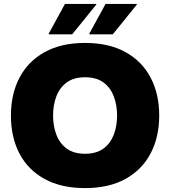

<svg xmlns="http://www.w3.org/2000/svg" viewBox="-20 -952 872 984"><path d="M36 -360Q36 -470 80 -554Q124 -638 209 -685Q294 -732 416 -732Q538 -732 623 -685Q708 -638 752 -554Q796 -470 796 -360Q796 -250 752 -166Q708 -82 623 -35Q538 12 416 12Q294 12 209 -34.5Q124 -81 80 -164.5Q36 -248 36 -360ZM252 -360Q252 -306 269 -261.5Q286 -217 322 -190.5Q358 -164 416 -164Q474 -164 510 -190.5Q546 -217 563 -261.5Q580 -306 580 -360Q580 -414 563 -458.5Q546 -503 510 -529.5Q474 -556 416 -556Q358 -556 322 -529.5Q286 -503 269 -458.5Q252 -414 252 -360ZM438 -776V-780L521 -932H681V-928L558 -776ZM230 -776V-780L313 -932H473V-928L350 -776Z"/></svg>

Font: Kufam Black
Style: Regular
Weight: 900
Designer: Wael Morcos, Artur Schmal
Foundry: Original Type
Version: Version 1.301; ttfautohint (v1.8.3)